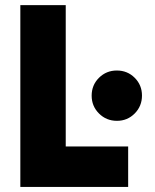

<svg xmlns="http://www.w3.org/2000/svg" viewBox="-20 -740 615 760"><path d="M60.5 0V-719.7H240.2V-160.2H487.3V0ZM442.9 -261.7Q400.9 -261.7 371.8 -290.8Q342.8 -319.8 342.8 -361.3Q342.8 -403.3 371.8 -432.1Q400.9 -460.9 442.4 -460.9Q484.4 -460.9 513.2 -432.1Q542 -403.3 542 -361.8Q542 -319.8 513.2 -290.8Q484.4 -261.7 442.9 -261.7Z"/></svg>

Font: Reddit Sans Black
Style: Regular
Weight: 900
Version: Version 1.014